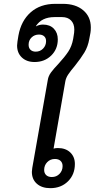

<svg xmlns="http://www.w3.org/2000/svg" viewBox="-20 -971 493 1000"><path d="M453 -828Q453 -810 451 -800L445 -768Q438 -728 419.5 -697.5Q401 -667 370 -628Q348 -602 335.5 -583.5Q323 -565 320 -546L259 -197Q270 -200 281 -200Q322 -200 346 -177Q370 -154 370 -117Q370 -62 334 -26.5Q298 9 242 9Q198 9 172 -14Q146 -37 146 -76Q146 -82 148 -96L229 -555Q232 -575 245.5 -593.5Q259 -612 283 -637Q317 -674 335.5 -702Q354 -730 361 -768L366 -800Q367 -806 367 -817Q367 -847 350 -864.5Q333 -882 303 -882H264Q197 -882 167 -835L168 -834Q184 -843 204 -843Q240 -843 260.5 -821.5Q281 -800 281 -766Q281 -715 246.5 -681.5Q212 -648 160 -648Q119 -648 94 -671.5Q69 -695 69 -734Q69 -741 71 -755L76 -786Q90 -863 140 -907Q190 -951 268 -951H307Q374 -951 413.5 -917.5Q453 -884 453 -828ZM129 -738Q129 -721 139 -711.5Q149 -702 166 -702Q189 -702 204.5 -718Q220 -734 220 -757Q220 -773 210 -782Q200 -791 183 -791Q160 -791 144.5 -776Q129 -761 129 -738ZM266 -143Q242 -143 226 -126.5Q210 -110 210 -86Q210 -69 220.5 -59Q231 -49 250 -49Q274 -49 290 -65.5Q306 -82 306 -106Q306 -123 295.5 -133Q285 -143 266 -143Z"/></svg>

Font: Bai Jamjuree Medium
Style: Italic
Weight: 500
Italic angle: -10°
Version: Version 1.000; ttfautohint (v1.6)